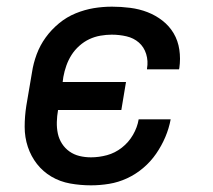

<svg xmlns="http://www.w3.org/2000/svg" viewBox="-20 -548 640 576"><path d="M253 8Q221 8 190.5 2.5Q160 -3 134.5 -18Q109 -33 91 -56Q73 -79 63.5 -107.5Q54 -136 54 -167.5Q54 -199 59 -231L76 -331Q80 -358 90 -385Q100 -412 117 -435.5Q134 -459 157 -478Q180 -497 207 -508Q234 -519 261 -523.5Q288 -528 316 -528Q343 -528 370.5 -524.5Q398 -521 422.5 -511.5Q447 -502 467.5 -486Q488 -470 501 -448Q514 -426 518 -399Q522 -372 518 -344L517 -340H421V-342Q425 -365 418.5 -386Q412 -407 396.5 -420.5Q381 -434 359.5 -439Q338 -444 315 -444Q299 -444 281.5 -441Q264 -438 248 -430.5Q232 -423 218 -410.5Q204 -398 194.5 -383Q185 -368 179 -351Q173 -334 170 -317L168 -302H358L344 -218H154V-217Q151 -200 150.5 -182Q150 -164 153.5 -147.5Q157 -131 166 -117Q175 -103 188.5 -93.5Q202 -84 218.5 -80Q235 -76 253 -76Q277 -76 301 -82.5Q325 -89 345.5 -105Q366 -121 379 -143.5Q392 -166 396 -190H492Q487 -163 476 -137Q465 -111 448.5 -87Q432 -63 409.5 -44Q387 -25 361 -13Q335 -1 307.5 3.5Q280 8 253 8Z"/></svg>

Font: Iosevka Custom Medium Oblique
Style: Regular
Weight: 500
Italic angle: -9°
Designer: Belleve Invis
Foundry: Belleve Invis
Version: Version 27.0.1